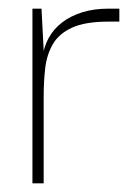

<svg xmlns="http://www.w3.org/2000/svg" viewBox="-20 -424 306 444"><path d="M55 0V-404H76L82 -288L81 -202V0ZM81 -202 78 -289Q81 -315 92.5 -336Q104 -357 123.5 -372Q143 -387 170 -395.5Q197 -404 231 -404H256V-374H231Q177 -374 146.5 -360Q116 -346 102 -321.5Q88 -297 84.5 -266Q81 -235 81 -202Z"/></svg>

Font: Darker Grotesque Light Light
Style: Regular
Weight: 300
Version: Version 1.000;gftools[0.9.28]